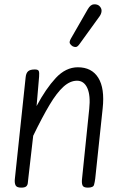

<svg xmlns="http://www.w3.org/2000/svg" viewBox="-20 -859 586 879"><path d="M77 0Q56 0 51 -11.2Q46 -22.5 48 -39.5L97.5 -506Q99.5 -524.5 108.8 -532.8Q118 -541 139.5 -541Q154.5 -541 157.5 -533.8Q160.5 -526.5 159 -508L147.5 -373.5Q189.5 -452.5 235.2 -501.8Q281 -551 336.5 -551Q400 -551 430 -502.8Q460 -454.5 450 -362.5L416 -41.5Q414 -25.5 410.5 -12.8Q407 0 382 0Q361.5 0 357.5 -11Q353.5 -22 355.5 -39.5L388.5 -360.5Q395 -422 379.8 -455.8Q364.5 -489.5 332.5 -489.5Q301 -489.5 270.5 -462Q240 -434.5 206.8 -378.8Q173.5 -323 132 -237.5L109.5 -41.5Q108.5 -29.5 107.2 -20.2Q106 -11 99.8 -5.5Q93.5 0 77 0ZM312 -647.5Q304 -652.5 300 -660Q296 -667.5 305 -683L382 -817Q394.5 -838.5 409.8 -839.2Q425 -840 434 -832.5Q445.5 -822 445 -809.2Q444.5 -796.5 436 -784.5L343.5 -656.5Q334.5 -644 326.8 -643.8Q319 -643.5 312 -647.5Z"/></svg>

Font: Edu SA Hand
Style: Regular
Weight: 400
Designer: Tina and Corey Anderson, Eben Sorkin, Mirko Velimirovic
Foundry: Google for Education
Version: Version 2.000